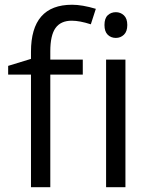

<svg xmlns="http://www.w3.org/2000/svg" viewBox="-20 -785 632 805"><path d="M327.1 -472.2H190.9V0H109.9V-472.2H14.2V-508.8L109.9 -538.1V-567.9Q109.9 -765.1 282.2 -765.1Q324.7 -765.1 381.8 -748L360.8 -683.1Q314 -698.2 280.8 -698.2Q234.9 -698.2 212.9 -667.7Q190.9 -637.2 190.9 -569.8V-535.2H327.1ZM505.9 0H424.8V-535.2H505.9ZM418 -680.2Q418 -708 431.6 -720.9Q445.3 -733.9 465.8 -733.9Q485.4 -733.9 499.5 -720.7Q513.7 -707.5 513.7 -680.2Q513.7 -652.8 499.5 -639.4Q485.4 -626 465.8 -626Q445.3 -626 431.6 -639.4Q418 -652.8 418 -680.2Z"/></svg>

Font: f08482100
Style: Regular
Weight: 400
Foundry: Ascender Corporation
Version: Version 1.10